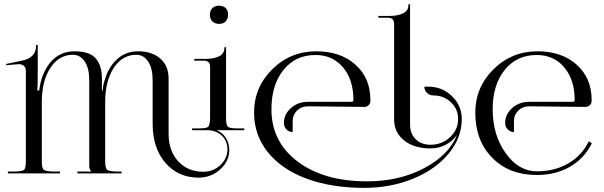

<svg xmlns="http://www.w3.org/2000/svg" viewBox="-20 -828 2883 917"><path d="M1026.4 -800.8Q1045.9 -800.8 1057.6 -789.6Q1069.3 -778.3 1069.3 -757.8Q1069.3 -738.3 1058.1 -726.1Q1046.9 -713.9 1026.4 -713.9Q1006.8 -713.9 994.6 -725.6Q982.4 -737.3 982.4 -757.8Q982.4 -777.3 994.1 -789.1Q1005.9 -800.8 1026.4 -800.8ZM926.8 20.5Q830.1 19.5 769.5 -50.8Q709 -121.1 709 -237.3V-444.3Q709 -502 687.5 -534.2Q666 -566.4 630.9 -566.4Q564.5 -566.4 523.4 -503.9Q482.4 -441.4 482.4 -340.8V-60.5Q482.4 -25.4 491.2 -17.6Q500 -9.8 535.2 -8.8H560.5V0H349.6V-8.8H415V-10.7Q406.2 -19.5 406.2 -36.1V-444.3Q406.2 -502 384.8 -534.2Q363.3 -566.4 328.1 -566.4Q261.7 -566.4 220.7 -503.9Q179.7 -441.4 179.7 -340.8V-60.5Q179.7 -25.4 188.5 -17.6Q197.3 -9.8 232.4 -8.8H266.6V0H17.6V-8.8H51.8Q87.9 -9.8 95.7 -17.6Q103.5 -25.4 103.5 -60.5V-490.2Q103.5 -503.9 94.7 -512.7Q85.9 -521.5 71.3 -521.5Q69.3 -521.5 67.4 -521.5L9.8 -516.6L8.8 -522.5L84 -538.1Q152.3 -551.8 152.3 -609.4V-613.3H160.2V-485.4Q160.2 -415 158.2 -395.5H167Q172.9 -436.5 182.6 -462.9Q228.5 -583 336.9 -583Q408.2 -583 437.5 -548.8Q466.8 -514.6 466.8 -454.1V-395.5H470.7Q470.7 -418 480.5 -447.3Q490.2 -476.6 495.1 -486.3Q545.9 -583 639.6 -583Q705.1 -583 745.1 -548.8Q785.2 -514.6 785.2 -453.1V-189.5Q785.2 -107.4 831.1 -57.6Q877 -7.8 951.2 -7.8Q999 -7.8 1032.2 -39.1Q1065.4 -70.3 1066.4 -113.3Q1066.4 -152.3 1042 -177.7Q1017.6 -203.1 976.6 -206.1H897.5V-214.8H931.6Q966.8 -214.8 974.6 -222.7Q982.4 -230.5 983.4 -265.6V-508.8Q983.4 -538.1 954.1 -538.1H908.2V-546.9H963.9Q1000 -546.9 1025.4 -558.6Q1050.8 -570.3 1051.8 -598.6V-602.5H1059.6V-519.5V-265.6Q1059.6 -230.5 1068.4 -222.7Q1077.1 -214.8 1112.3 -214.8H1146.5V-206.1H1014.6Q1043 -194.3 1058.6 -169.9Q1074.2 -145.5 1075.2 -113.3Q1075.2 -57.6 1031.2 -18.6Q988.3 20.5 926.8 20.5Z M1938.5 -724.6V-232.4Q1938.5 -189.5 1965.3 -163.1Q1992.2 -136.7 2036.1 -136.7Q2090.8 -136.7 2129.4 -172.9Q2168 -209 2168 -259.8Q2168 -306.6 2133.8 -339.4Q2099.6 -372.1 2050.8 -372.1Q2032.2 -372.1 2019.5 -384.3Q2006.8 -396.5 2006.8 -414.1H2026.4Q2091.8 -414.1 2138.7 -368.7Q2185.5 -323.2 2185.5 -259.8Q2185.5 -170.9 2123 -94.7Q2060.5 -18.6 1953.1 25.4Q1845.7 69.3 1718.8 69.3Q1562.5 69.3 1443.4 24.9Q1324.2 -19.5 1258.8 -101.6Q1193.4 -183.6 1193.4 -290Q1193.4 -411.1 1280.3 -497.1Q1367.2 -583 1490.2 -583Q1606.4 -583 1677.7 -519Q1749 -455.1 1749 -350.6V-345.7Q1749 -334 1740.7 -325.7Q1732.4 -317.4 1719.7 -317.4H1718.8L1451.2 -320.3Q1420.9 -320.3 1399.4 -300.8Q1377.9 -279.3 1377.9 -252V-197.3Q1360.4 -197.3 1348.1 -210Q1335.9 -222.7 1335.9 -240.2Q1335.9 -282.2 1369.6 -312Q1403.3 -341.8 1451.2 -341.8H1660.2Q1668 -341.8 1668 -350.6Q1668 -447.3 1618.2 -506.3Q1568.4 -565.4 1486.3 -565.4Q1391.6 -565.4 1334 -494.1Q1276.4 -422.9 1276.4 -305.7Q1276.4 -150.4 1401.9 -56.2Q1527.3 38.1 1733.4 38.1Q1886.7 38.1 2005.9 -24.9Q2125 -87.9 2163.1 -184.6Q2142.6 -154.3 2108.9 -136.7Q2075.2 -119.1 2036.1 -119.1Q1958 -119.1 1910.2 -157.2Q1862.3 -195.3 1862.3 -257.8V-713.9Q1862.3 -743.2 1833 -743.2H1787.1V-752H1842.8Q1878.9 -752 1904.8 -764.2Q1930.7 -776.4 1930.7 -803.7V-807.6H1938.5Z M2507.8 -320.3Q2477.5 -320.3 2456.1 -300.8Q2434.6 -279.3 2434.6 -252V-197.3Q2417 -197.3 2404.8 -210Q2392.6 -222.7 2392.6 -240.2Q2392.6 -282.2 2426.3 -312Q2460 -341.8 2507.8 -341.8H2716.8Q2724.6 -341.8 2724.6 -350.6Q2724.6 -447.3 2674.8 -506.3Q2625 -565.4 2543 -565.4Q2448.2 -565.4 2390.6 -494.1Q2333 -422.9 2333 -305.7Q2333 -183.6 2395 -96.7Q2457 -9.8 2543.9 -9.8Q2629.9 -9.8 2694.8 -47.9Q2759.8 -85.9 2792 -153.3L2806.6 -143.6Q2771.5 -72.3 2703.1 -32.2Q2634.8 7.8 2543.9 7.8Q2412.1 7.8 2331.1 -74.2Q2250 -156.2 2250 -290Q2250 -411.1 2336.9 -497.1Q2423.8 -583 2546.9 -583Q2663.1 -583 2734.4 -519Q2805.7 -455.1 2805.7 -350.6V-345.7Q2805.7 -334 2796.9 -325.7Q2788.1 -317.4 2775.4 -317.4Z"/></svg>

Font: FoglihtenNo07
Style: Regular
Weight: 500
Designer: gluk (gluksza@wp.pl)
Foundry: gluk (gluksza@wp.pl)
Version: Version 0.871